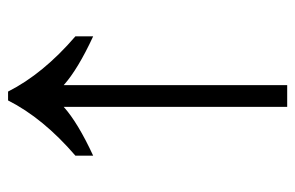

<svg xmlns="http://www.w3.org/2000/svg" viewBox="-148 -584 732 476"><g transform="rotate(-90 218.0 -346.0)"><path d="M191 0V-554Q152 -519 70 -481V-525Q163 -605 207 -692H229Q273 -605 366 -525V-481Q284 -519 245 -554V0Z"/></g></svg>

Font: loriya25
Style: Book
Weight: 400
Designer: Jelle Bosma - Monotype Design Team
Foundry: Monotype Imaging Inc.
Version: Version 2.003